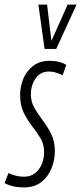

<svg xmlns="http://www.w3.org/2000/svg" viewBox="-39 -810 355 840"><path d="M-19 -9 -2 -53Q30 -37 67 -37Q95 -37 114.5 -52.5Q134 -68 144 -92.5Q154 -117 154 -144Q154 -179 138 -205.5Q122 -232 101.5 -258Q81 -284 65 -316.5Q49 -349 49 -395Q49 -430 62.5 -464Q76 -498 105 -521Q134 -544 179 -544Q201 -544 220 -539Q239 -534 251 -526L235 -481Q222 -487 207 -492Q192 -497 175 -497Q137 -497 116.5 -466.5Q96 -436 96 -398Q96 -365 111.5 -338Q127 -311 148 -283.5Q169 -256 185 -223.5Q201 -191 201 -149Q201 -109 186 -72.5Q171 -36 141 -13Q111 10 65 10Q15 10 -19 -9ZM296 -790 207 -596H156L129 -790H167L186 -631L257 -790Z"/></svg>

Font: Georama ExtraCondensed Light
Style: Italic
Weight: 300
Width: 2
Italic angle: -9°
Designer: Jean-Baptiste Levee
Foundry: Production Type
Version: Version 1.000